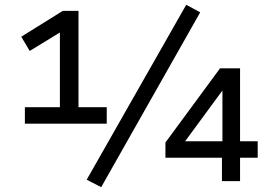

<svg xmlns="http://www.w3.org/2000/svg" viewBox="-20 -750 1138 795"><path d="M83 -238V-306H228V-633L260 -635L103 -539L68 -598L240 -705H305V-306H422V-238ZM399 25 339 -6 751 -730 809 -699ZM899 0V-97H665V-160L891 -467H974V-165H1047V-97H974V0ZM901 -165V-374H900L731 -144L726 -165Z"/></svg>

Font: Nunito Sans 7pt Medium
Style: Regular
Weight: 500
Designer: Vernon Adams
Foundry: Vernon Adams
Version: Version 3.101;gftools[0.9.27]